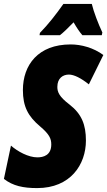

<svg xmlns="http://www.w3.org/2000/svg" viewBox="-38 -951 548 981"><path d="M166 -783 164 -771H268C286 -785 309 -807 338 -837C354 -809 369 -787 383 -771H482L485 -785C465 -827 440 -892 431 -931H286C248 -877 209 -827 166 -783ZM152 10C322 10 401 -110 401 -233C401 -314 379 -369 317 -417C263 -458 255 -482 255 -507C255 -552 284 -570 314 -570C340 -570 376 -552 416 -520L490 -670C440 -707 377 -724 323 -724C157 -724 79 -619 79 -491C79 -407 105 -357 167 -305C214 -265 224 -243 224 -213C224 -157 183 -147 153 -147C107 -147 52 -177 18 -207L-18 -37C28 -1 81 10 152 10Z"/></svg>

Font: Noto Sans ExtraCondensed Black
Style: Italic
Weight: 900
Width: 2
Italic angle: -12°
Designer: Monotype Design Team
Foundry: Monotype Imaging Inc.
Version: Version 2.013